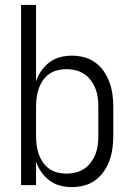

<svg xmlns="http://www.w3.org/2000/svg" viewBox="-20 -755 540 783"><path d="M273 8Q249 8 225.5 2Q202 -4 182.5 -18.5Q163 -33 149 -53Q135 -73 127 -96V0H66V-735H127V-424Q135 -447 149 -467Q163 -487 182.5 -501.5Q202 -516 225.5 -522Q249 -528 273 -528Q299 -528 323.5 -521.5Q348 -515 368.5 -500Q389 -485 403.5 -464Q418 -443 426.5 -419.5Q435 -396 438.5 -370.5Q442 -345 442 -320V-200Q442 -175 438.5 -149.5Q435 -124 426.5 -100.5Q418 -77 403.5 -56Q389 -35 368.5 -20Q348 -5 323.5 1.5Q299 8 273 8ZM251 -47Q270 -47 288.5 -51.5Q307 -56 323 -66.5Q339 -77 350.5 -92.5Q362 -108 369 -125.5Q376 -143 378.5 -162Q381 -181 381 -200V-320Q381 -339 378.5 -358Q376 -377 369 -394.5Q362 -412 350.5 -427.5Q339 -443 323 -453.5Q307 -464 288.5 -468.5Q270 -473 251 -473Q232 -473 214 -468.5Q196 -464 180.5 -453Q165 -442 154.5 -426.5Q144 -411 138 -393.5Q132 -376 129.5 -357.5Q127 -339 127 -320V-200Q127 -181 129.5 -162.5Q132 -144 138 -126.5Q144 -109 154.5 -93.5Q165 -78 180.5 -67Q196 -56 214 -51.5Q232 -47 251 -47Z"/></svg>

Font: Iosevka Curly Light
Style: Regular
Weight: 300
Monospace: yes
Designer: Belleve Invis
Foundry: Belleve Invis
Version: Version 22.1.2; ttfautohint (v1.8.4)